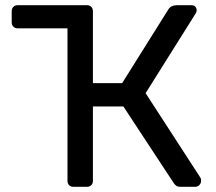

<svg xmlns="http://www.w3.org/2000/svg" viewBox="-20 -720 833 740"><path d="M752.8 -34.6Q755 -31.4 755 -23.6Q755 -13.8 748.5 -6.9Q742 0 732.2 0H675.6Q664.6 0 658.8 -4.6Q653.1 -9.2 649.3 -14.9L455.6 -309.6H338.1V-22.9Q338.1 -12.7 331.7 -6.4Q325.4 0 314.4 0H263Q252.8 0 246.4 -6.3Q240.1 -12.6 240.1 -22.9V-610.9H48.1Q37.9 -610.9 31.5 -617.3Q25.1 -623.7 25.1 -633.9V-676.3Q25.1 -687.3 31.5 -693.6Q37.9 -700 48.1 -700H314.4Q325.4 -700 331.7 -693.6Q338.1 -687.3 338.1 -676.3V-399.6H450.8L628.9 -683.7Q633.9 -691.7 642.2 -695.8Q650.4 -700 663.2 -700H717.6Q728.2 -700 733.1 -693.9Q738 -687.8 738 -679.6Q738 -674.4 733.4 -667L541.2 -360.9Z"/></svg>

Font: Rubik Light
Style: Regular
Weight: 300
Designer: Hubert and Fischer
Foundry: Hubert and Fischer
Version: Version 2.300;gftools[0.9.30]